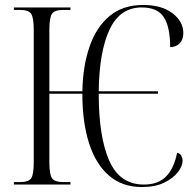

<svg xmlns="http://www.w3.org/2000/svg" viewBox="-20 -744 788 774"><path d="M552 10Q473 10 419.5 -36Q366 -82 339 -166.5Q312 -251 312 -366H179V-90Q179 -40 190 -25Q201 -10 236 -10H264V0H36V-10H60Q95 -10 105.5 -25Q116 -40 116 -90V-624Q116 -673 105.5 -688.5Q95 -704 60 -704H36V-714H264V-704H235Q200 -704 189.5 -688.5Q179 -673 179 -623V-376H312Q314 -479 341.5 -557.5Q369 -636 422.5 -680Q476 -724 557 -724Q632 -724 675.5 -690.5Q719 -657 719 -611Q719 -584 704 -569Q689 -554 666 -554Q666 -635 640.5 -674.5Q615 -714 551 -714Q464 -714 422 -625.5Q380 -537 378 -376H617V-366H378Q378 -192 420.5 -96Q463 0 560 0Q617 0 649 -32Q681 -64 694 -128Q706 -126 711 -116Q716 -106 716 -96Q716 -75 697.5 -50.5Q679 -26 642.5 -8Q606 10 552 10Z"/></svg>

Font: Noto Serif Display Condensed Light
Style: Regular
Weight: 300
Width: 3
Designer: Monotype Design Team
Foundry: Monotype Imaging Inc.
Version: Version 2.009